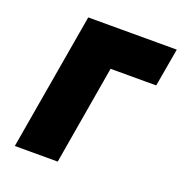

<svg xmlns="http://www.w3.org/2000/svg" viewBox="-127 -811 873 921"><g transform="rotate(20 310.0 -350.0)"><path d="M168 -700 48 0H267L353 -505H586L620 -700Z"/></g></svg>

Font: Jost* Black
Style: Italic
Weight: 900
Italic angle: -10°
Version: Version 3.7